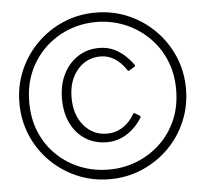

<svg xmlns="http://www.w3.org/2000/svg" viewBox="-53 -808 937 875"><g transform="rotate(-5 415.0 -371.0)"><path d="M415 10Q336 10 267 -19.5Q198 -49 145.5 -101Q93 -153 63.5 -222.5Q34 -292 34 -371Q34 -450 63.5 -519Q93 -588 145.5 -640.5Q198 -693 267 -722.5Q336 -752 415 -752Q494 -752 563 -722.5Q632 -693 684.5 -640.5Q737 -588 766.5 -519Q796 -450 796 -371Q796 -292 766.5 -222.5Q737 -153 684.5 -101Q632 -49 563 -19.5Q494 10 415 10ZM415 -34Q481 -34 541.5 -57.5Q602 -81 649.5 -125.5Q697 -170 724 -232Q751 -294 751 -371Q751 -447 724 -509Q697 -571 649.5 -616Q602 -661 541.5 -685Q481 -709 415 -709Q347 -709 286.5 -685Q226 -661 179 -616Q132 -571 105.5 -509Q79 -447 79 -371Q79 -294 105.5 -232Q132 -170 179 -125.5Q226 -81 286.5 -57.5Q347 -34 415 -34ZM417 -590Q452 -590 480 -578Q508 -566 531 -545.5Q554 -525 573 -499Q575 -496 574 -494.5Q573 -493 573 -492L545 -475Q541 -473 537 -479Q513 -515 483.5 -533Q454 -551 421 -551Q356 -551 314.5 -502Q273 -453 273 -375Q273 -296 314.5 -247Q356 -198 420 -198Q461 -198 494 -220Q527 -242 546 -277Q549 -283 556 -278L576 -266Q580 -263 578 -258Q564 -235 546.5 -217Q529 -199 508.5 -186Q488 -173 465 -166Q442 -159 417 -159Q361 -159 318.5 -186Q276 -213 252.5 -261Q229 -309 229 -373Q229 -437 253 -485.5Q277 -534 319.5 -562Q362 -590 417 -590Z"/></g></svg>

Font: Libre Franklin Thin
Style: Regular
Weight: 100
Designer: Pablo Impallari, Rodrigo Fuenzalida, Nhung Nguyen
Foundry: Impallari Type
Version: Version 3.000